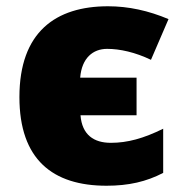

<svg xmlns="http://www.w3.org/2000/svg" viewBox="-20 -583 582 613"><path d="M320 10C391 10 447 -3 501 -31V-172C438 -141 387 -127 334 -127C280 -127 242 -152 237 -215H416V-335H236C241 -398 277 -427 322 -427C363 -427 412 -416 462 -392L518 -522C454 -549 390 -563 325 -563C158 -563 42 -481 42 -273C42 -74 148 10 320 10Z"/></svg>

Font: Noto Sans UI Black
Style: Regular
Weight: 900
Designer: Monotype Design Team
Foundry: Monotype Imaging Inc.
Version: Version 1.901